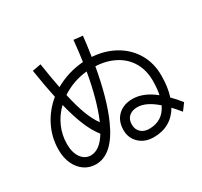

<svg xmlns="http://www.w3.org/2000/svg" viewBox="-166 -1024 1332 1267"><g transform="rotate(-30 500.0 -391.0)"><path d="M917 -30Q887 -67 864 -91Q833 -37 783.5 -8.5Q734 20 668 20Q601 20 558.5 -19.5Q516 -59 516 -120Q516 -189 558 -229.5Q600 -270 670 -270Q752 -270 837 -202Q847 -246 847 -307Q847 -387 812 -447Q777 -507 713 -541Q649 -575 566 -579Q526 -353 463 -212Q376 -16 248 -16Q200 -16 162 -41.5Q124 -67 102 -113.5Q80 -160 80 -221Q80 -314 120.5 -396Q161 -478 234 -538Q215 -625 194 -759L259 -771Q275 -664 292 -578Q392 -635 509 -644Q518 -702 528 -802L596 -795Q589 -729 576 -644Q672 -638 749 -594.5Q826 -551 869.5 -477.5Q913 -404 913 -309Q913 -219 891 -153Q922 -123 955 -81ZM499 -578Q394 -568 306 -510Q327 -415 351 -351.5Q375 -288 407 -244Q465 -380 499 -578ZM372 -177Q334 -225 305 -295Q276 -365 251 -466Q201 -418 174 -356.5Q147 -295 147 -227Q147 -162 175 -123Q203 -84 248 -84Q316 -84 372 -177ZM816 -137Q736 -207 670 -207Q630 -207 606 -185.5Q582 -164 582 -125Q582 -87 606 -65Q630 -43 669 -43Q772 -43 816 -137Z"/></g></svg>

Font: IBM Plex Sans JP
Style: Regular
Weight: 400
Designer: Mike Abbink; Paul van der Laan; Pieter van Rosmalen; Wujin Sim; Yejin Wi; Jinhee Kim; Boomi Park; Yona Kim; Kichan Ma
Foundry: Sandoll Inc.
Version: Version 1.001